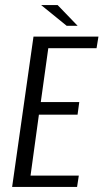

<svg xmlns="http://www.w3.org/2000/svg" viewBox="-20 -735 407 755"><path d="M27.7 0 111.7 -591H367.1L359.7 -545.5H169.9L140.4 -333.7H291.7L285 -284.2H133L100.1 -44.6H289.9L283.1 0ZM242.1 -633.6 141.6 -715.2H206.5L285.2 -633.6Z"/></svg>

Font: Alumni Sans Thin
Style: Italic
Weight: 100
Italic angle: -8°
Designer: Robert E. Leuschke
Foundry: Robert E. Leuschke
Version: Version 1.016